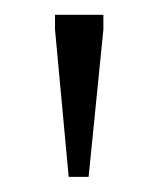

<svg xmlns="http://www.w3.org/2000/svg" viewBox="-20 -696 214 260"><path d="M73 -456.5 54.5 -656V-676H120V-656L100 -456.5Z"/></svg>

Font: Newsreader 16pt 16pt Light
Style: Regular
Weight: 300
Version: Version 1.003